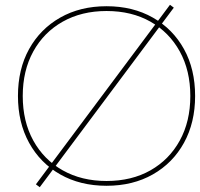

<svg xmlns="http://www.w3.org/2000/svg" viewBox="-20 -766 835 802"><path d="M146 16 130 4 189 -75 631 -667 690 -746 706 -734 647 -655 205 -63ZM425 10Q315 10 231.5 -37.5Q148 -85 101.5 -169.5Q55 -254 55 -365Q55 -477 101.5 -561Q148 -645 231.5 -692.5Q315 -740 425 -740Q535 -740 618.5 -692.5Q702 -645 748.5 -561Q795 -477 795 -365Q795 -254 748.5 -169.5Q702 -85 618.5 -37.5Q535 10 425 10ZM425 -10Q530 -10 608.5 -54.5Q687 -99 731 -179Q775 -259 775 -365Q775 -471 731 -551Q687 -631 608.5 -675.5Q530 -720 425 -720Q321 -720 242 -675.5Q163 -631 119 -551Q75 -471 75 -365Q75 -259 119 -179Q163 -99 242 -54.5Q321 -10 425 -10Z"/></svg>

Font: M PLUS 2 Thin
Style: Regular
Weight: 100
Designer: Coji Morishita
Foundry: UNDERFOREST DESIGN
Version: Version 1.001